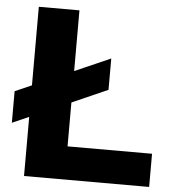

<svg xmlns="http://www.w3.org/2000/svg" viewBox="-52 -777 733 824"><g transform="rotate(5 314.5 -364.5)"><path d="M82 0V-729H257V-107L219 -143H621V0ZM10 -223V-359L411 -535V-400Z"/></g></svg>

Font: Mona Sans Expanded
Style: Bold
Weight: 700
Width: 7
Designer: Deni Anggara
Foundry: GitHub
Version: Version 2.000